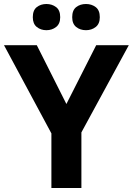

<svg xmlns="http://www.w3.org/2000/svg" viewBox="-20 -940 664 960"><path d="M312 -420 461 -714H624L387 -278V0H237V-273L0 -714H164ZM144 -854Q144 -889 164 -904.5Q184 -920 212 -920Q240 -920 260.5 -904.5Q281 -889 281 -854Q281 -821 260.5 -805Q240 -789 212 -789Q184 -789 164 -805Q144 -821 144 -854ZM341 -854Q341 -889 361 -904.5Q381 -920 410 -920Q438 -920 458.5 -904.5Q479 -889 479 -854Q479 -821 458.5 -805Q438 -789 410 -789Q381 -789 361 -805Q341 -821 341 -854Z"/></svg>

Font: Noto Sans Tai Tham
Style: Bold
Weight: 700
Designer: Monotype Design Team 2013. Revised by David WIlliams 2020
Foundry: Monotype Imaging Inc.
Version: Version 2.002; ttfautohint (v1.8.4.7-5d5b)